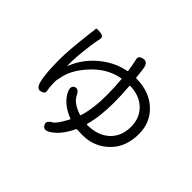

<svg xmlns="http://www.w3.org/2000/svg" viewBox="-183 -1049 1365 1365"><g transform="rotate(45 500.0 -366.5)"><path d="M451 45Q407 74 388 41Q368 9 415 -16Q440 -30 487 -118Q489 -122 484 -124Q379 -165 340 -242Q317 -289 347 -304Q377 -319 400 -272Q425 -220 513 -191Q518 -189 520 -194Q550 -286 550 -427Q550 -501 543 -578Q543 -583 538 -582Q422 -562 332 -465Q253 -380 233 -299Q227 -274 222 -249Q220 -241 221 -212Q223 -165 228 -143Q233 -121 199 -112Q165 -103 151 -152Q132 -219 132 -366Q132 -457 153 -634L158 -672Q161 -696 160.5 -703.5Q160 -711 201 -707Q243 -703 233 -669Q232 -664 227 -639Q220 -605 211 -522Q201 -423 204 -374Q204 -369 206 -374Q246 -479 336 -554.5Q426 -630 531 -649Q536 -650 535 -655L527 -705Q523 -729 517 -753Q509 -782 549 -791Q589 -800 599 -748Q603 -725 609 -663Q610 -657 616 -657Q746 -657 828 -580Q907 -506 907 -391Q907 -262 831 -185Q749 -101 627 -101Q600 -101 573 -103Q567 -103 563 -94Q518 2 451 45ZM595 -181Q594 -176 600 -176Q706 -176 768.5 -233Q831 -290 831 -388Q831 -473 778 -527Q721 -586 622 -589Q617 -589 617 -584Q624 -500 624 -427Q624 -280 595 -181Z"/></g></svg>

Font: Resource Han Rounded KR
Style: Regular
Weight: 400
Designer: Cyano Hao (round all glyphs); Ryoko NISHIZUKA 西塚涼子 (kana, bopomofo & ideographs); Paul D. Hunt (Latin, Greek & Cyrillic)
Foundry: Cyano Hao
Version: 0.990